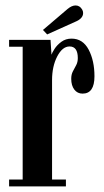

<svg xmlns="http://www.w3.org/2000/svg" viewBox="-20 -666 370 686"><path d="M12.5 0V-24.5H61V-499H12.5V-523.5H160.5L164 -470.5Q166 -477.5 175 -491.5Q184 -505.5 199.5 -516.8Q215 -528 235.5 -528Q276 -528 296.8 -488.5Q317.5 -449 317.5 -393.5Q317.5 -331.5 275 -331.5Q256.5 -331.5 245.5 -346Q234.5 -360.5 234.5 -384.5Q234.5 -400 240.5 -411.2Q246.5 -422.5 252.2 -433.2Q258 -444 258 -458.5Q258 -500 228.5 -500Q203 -500 184.5 -464.5Q166 -429 166 -379.5V-24.5H215.5V0ZM148.5 -543 133.5 -559 221.5 -634Q236.5 -646.5 250 -646.5Q265 -646.5 273.5 -632Q277 -626 277 -619.5Q277 -599.5 248.5 -588Z"/></svg>

Font: Imbue 50pt SemiBold
Style: Regular
Weight: 600
Designer: Tyler Finck
Foundry: Etcetera Type Company
Version: Version 1.102; ttfautohint (v1.8.3)